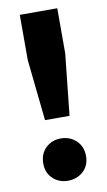

<svg xmlns="http://www.w3.org/2000/svg" viewBox="-82 -732 438 787"><g transform="rotate(-10 137.0 -338.0)"><path d="M86 -247 59 -502V-690H215V-502L188 -247ZM136 14Q99 14 73.5 -10Q48 -34 48 -73Q48 -113 73.5 -137.5Q99 -162 136 -162Q174 -162 200 -137.5Q226 -113 226 -73Q226 -34 200 -10Q174 14 136 14Z"/></g></svg>

Font: Radio Canada Big
Style: Regular
Weight: 400
Designer: Étienne Aubert Bonn
Foundry: Coppers and Brasses
Version: Version 1.001